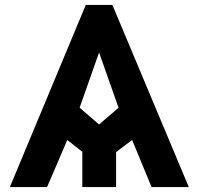

<svg xmlns="http://www.w3.org/2000/svg" viewBox="-20 -759 806 779"><path d="M20 0 328 -739H436L746 0H595L516 -191L451 -142V0H314V-143L253 -191L171 0ZM303 -322 382 -254 461 -322 382 -546Z"/></svg>

Font: Involve
Style: Bold
Weight: 700
Designer: Stefan Peev
Foundry: Context Ltd.
Version: Version 1.001